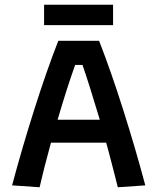

<svg xmlns="http://www.w3.org/2000/svg" viewBox="-20 -790 664 810"><path d="M166 -770H457V-684H166ZM31 -8Q72 -162 124 -326Q176 -490 226 -618H398Q448 -490 500 -326Q552 -162 593 -8L477 0L459 -71Q439 -149 428 -188H195Q165 -79 147 0ZM401 -285Q353 -445 328 -516H297Q263 -421 223 -285Z"/></svg>

Font: Athiti SemiBold
Style: Regular
Weight: 600
Designer: CadsonDemak Team
Foundry: CadsonDemak
Version: Version 1.032